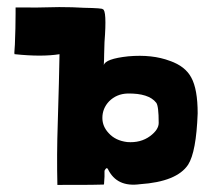

<svg xmlns="http://www.w3.org/2000/svg" viewBox="-20 -522 601 542"><path d="M404 -138Q377 -118 339 -121Q306 -125 287 -146Q269 -165 269 -189Q269 -216 288 -236Q309 -257 340 -258Q400 -259 421 -232Q428 -223 428 -175Q428 -156 404 -138ZM342 -363Q277 -356 273 -338Q274 -355 274 -369Q275 -397 275 -403Q282 -494 270 -496Q270 -499 217 -500Q186 -502 147 -502Q81 -500 26 -501H24V-484Q24 -444 22 -396Q22 -394 21 -381Q20 -371 21 -369H22Q98 -361 148 -369Q147 -304 143 -173Q140 -85 142 0Q265 0 273 -1Q274 -2 274 -8Q274 -14 275 -23Q275 -32 275 -40Q281 -52 285 -44Q310 7 375 -2Q479 -9 511 -57Q534 -93 538 -202Q538 -270 520 -303Q503 -335 460 -350Q410 -369 342 -363Z"/></svg>

Font: Londrina Solid
Style: Regular
Weight: 400
Designer: Marcelo Magalhaes
Foundry: Marcelo Magalh„es
Version: Version 1.001 2011